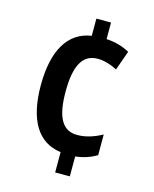

<svg xmlns="http://www.w3.org/2000/svg" viewBox="-111 -799 711 885"><g transform="rotate(15 244.5 -357.0)"><path d="M308 -645V-724H238V-642C129 -626 70 -529 70 -362C70 -197 127 -101 238 -87V10H308V-85C346 -89 380 -101 409 -118V-217C371 -196 332 -183 291 -183C222 -183 188 -237 188 -363C188 -489 222 -547 293 -547C321 -547 354 -538 386 -521L419 -614C389 -631 350 -643 308 -645Z"/></g></svg>

Font: Noto Sans Arabic UI Cn SmBd
Style: Regular
Weight: 600
Width: 3
Designer: Monotype Design Team, Nadine Chahine and Nizar Qandah
Foundry: Monotype Imaging Inc.
Version: Version 2.010